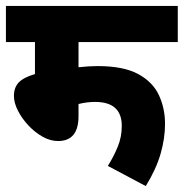

<svg xmlns="http://www.w3.org/2000/svg" viewBox="-20 -642 620 648"><path d="M245 -500V-415Q280 -419 309 -419Q397 -419 446.5 -392Q496 -365 516.5 -320.5Q537 -276 537 -224Q537 -175 522 -123Q507 -71 472 -14L344 -82Q364 -114 377.5 -147Q391 -180 391 -217Q391 -298 301 -298Q274 -298 245 -291V-250Q245 -166 176 -166Q150 -166 124 -180.5Q98 -195 76 -218.5Q54 -242 40.5 -268.5Q27 -295 27 -318Q27 -347 43.5 -364Q60 -381 98 -392V-500H0V-622H580V-500Z"/></svg>

Font: Noto Sans SemiCondensed ExtraBold
Style: Regular
Weight: 800
Width: 4
Designer: Monotype Design Team
Foundry: Monotype Imaging Inc.
Version: Version 2.013; ttfautohint (v1.8.4.7-5d5b)